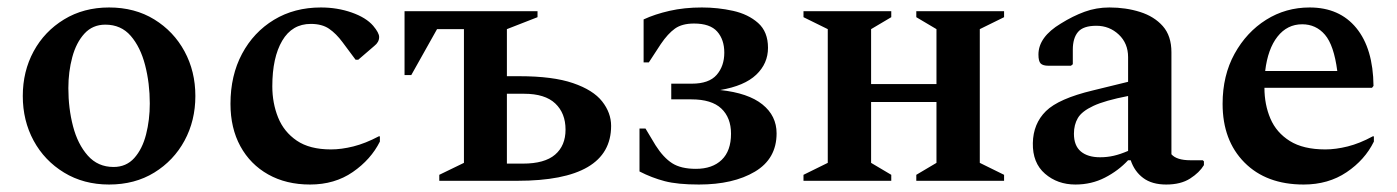

<svg xmlns="http://www.w3.org/2000/svg" viewBox="-20 -484 3741 514"><path d="M272 10Q204 10 151.5 -22Q99 -54 70 -107.5Q41 -161 41 -227Q41 -293 70 -346.5Q99 -400 151.5 -432Q204 -464 272 -464Q341 -464 393 -432Q445 -400 474 -346.5Q503 -293 503 -227Q503 -161 474 -107.5Q445 -54 393 -22Q341 10 272 10ZM284 -37Q318 -37 339.5 -61Q361 -85 371 -124Q381 -163 381 -207Q381 -261 368.5 -309.5Q356 -358 330 -388Q304 -418 262 -418Q228 -418 206 -394Q184 -370 173.5 -331Q163 -292 163 -248Q163 -194 175.5 -146Q188 -98 215 -67.5Q242 -37 284 -37Z M810 10Q746 10 698 -17Q650 -44 623.5 -92.5Q597 -141 597 -206Q597 -282 628 -340Q659 -398 713.5 -431Q768 -464 839 -464Q883 -464 921.5 -450.5Q960 -437 979 -415Q995 -396 995 -385Q995 -371 982 -361L939 -324H932L897 -371Q880 -394 861 -407Q842 -420 812 -420Q762 -420 735.5 -375Q709 -330 709 -253Q709 -208 724.5 -169.5Q740 -131 774.5 -107.5Q809 -84 866 -84Q894 -84 926 -92Q958 -100 994 -119H997V-105Q973 -57 924.5 -23.5Q876 10 810 10Z M1370 -280Q1460 -280 1514 -261.5Q1568 -243 1592 -212.5Q1616 -182 1616 -147Q1616 0 1365 0H1156V-16L1222 -48V-406H1150L1081 -283H1063V-454H1419V-438L1337 -406V-280ZM1383 -233H1337V-46H1380Q1438 -46 1466 -70Q1494 -94 1494 -137Q1494 -181 1466.5 -207Q1439 -233 1383 -233Z M1843 -32Q1887 -32 1912 -56Q1937 -80 1937 -126Q1937 -169 1911 -193.5Q1885 -218 1831 -218H1777V-260H1832Q1878 -260 1898.5 -283.5Q1919 -307 1919 -343Q1919 -378 1900 -399.5Q1881 -421 1838 -421Q1806 -421 1787 -407.5Q1768 -394 1749 -366L1717 -317H1703V-432Q1733 -446 1772.5 -455Q1812 -464 1859 -464Q1902 -464 1942.5 -455Q1983 -446 2009.5 -422.5Q2036 -399 2036 -356Q2036 -314 2004.5 -284Q1973 -254 1908 -243Q1983 -235 2021 -204.5Q2059 -174 2059 -127Q2059 -59 2001 -24.5Q1943 10 1851 10Q1794 10 1759.5 1Q1725 -8 1692 -25V-140H1708L1735 -95Q1756 -62 1779.5 -47Q1803 -32 1843 -32Z M2196 -406 2131 -438V-454H2366V-438L2312 -406V-259H2487V-406L2433 -438V-454H2668V-438L2603 -406V-48L2668 -16V0H2433V-16L2487 -48V-211H2312V-48L2366 -16V0H2131V-16L2196 -48Z M2859 10Q2811 10 2777.5 -19Q2744 -48 2745 -101Q2746 -153 2780 -186.5Q2814 -220 2906 -242L3000 -265V-331Q3000 -368 2975 -391.5Q2950 -415 2915 -415Q2880 -415 2866 -398.5Q2852 -382 2852 -351V-312L2847 -308H2787Q2772 -308 2766 -314Q2760 -320 2760 -338Q2760 -385 2820 -421Q2852 -441 2883.5 -452.5Q2915 -464 2950 -464Q2994 -464 3032 -452Q3070 -440 3093 -414Q3116 -388 3116 -344V-71Q3130 -55 3167 -55H3200L3203 -52V-42Q3191 -22 3166 -6Q3141 10 3102 10Q3064 10 3040.5 -7.5Q3017 -25 3007 -55H3000Q2974 -27 2938 -8.5Q2902 10 2859 10ZM2855 -126Q2855 -94 2873.5 -78.5Q2892 -63 2925 -63Q2944 -63 2961.5 -67Q2979 -71 3000 -80V-227Q2938 -215 2907 -200.5Q2876 -186 2865.5 -168Q2855 -150 2855 -126Z M3470 10Q3370 10 3311.5 -49Q3253 -108 3253 -206Q3253 -282 3285 -340Q3317 -398 3369.5 -431Q3422 -464 3486 -464Q3566 -464 3611 -409Q3656 -354 3657 -254L3653 -249H3365Q3365 -204 3381 -166.5Q3397 -129 3433 -106.5Q3469 -84 3528 -84Q3556 -84 3588 -92Q3620 -100 3655 -119H3658V-105Q3634 -56 3585 -23Q3536 10 3470 10ZM3466 -419Q3426 -419 3400 -386Q3374 -353 3367 -294H3560Q3551 -363 3527 -391Q3503 -419 3466 -419Z"/></svg>

Font: Spectral SemiBold
Style: Regular
Weight: 600
Designer: Jean-Baptiste Levee
Foundry: Production Type
Version: Version 2.001